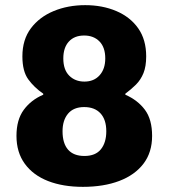

<svg xmlns="http://www.w3.org/2000/svg" viewBox="-20 -716 655 746"><path d="M302 10Q225 10 167 -12.5Q109 -35 76.5 -79.5Q44 -124 44 -188Q44 -251 72.5 -289.5Q101 -328 148 -348V-352Q113 -376 90 -407.5Q67 -439 67 -497Q67 -562 100 -606Q133 -650 188.5 -673Q244 -696 311 -696Q378 -696 432 -673Q486 -650 517 -606Q548 -562 548 -497Q548 -458 537.5 -432Q527 -406 508.5 -387.5Q490 -369 467 -352V-348Q515 -327 543 -289.5Q571 -252 571 -188Q571 -124 537.5 -80Q504 -36 443.5 -13Q383 10 302 10ZM308 -110Q351 -110 372 -136Q393 -162 393 -206Q393 -251 370.5 -275.5Q348 -300 307 -300Q266 -300 244.5 -274.5Q223 -249 223 -206Q223 -159 244.5 -134.5Q266 -110 308 -110ZM308 -399Q345 -399 367 -423.5Q389 -448 389 -489Q389 -532 366.5 -555Q344 -578 307 -578Q269 -578 247.5 -554.5Q226 -531 226 -489Q226 -445 249 -422Q272 -399 308 -399Z"/></svg>

Font: Chivo Medium ExtraBold
Style: Regular
Weight: 800
Version: Version 2.002